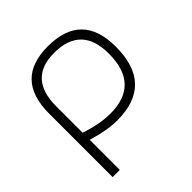

<svg xmlns="http://www.w3.org/2000/svg" viewBox="-188 -648 969 969"><g transform="rotate(-45 296.0 -164.0)"><path d="M117.2 -80.1Q209.5 -48.8 284.7 -48.8Q493.2 -48.8 493.2 -268.6Q493.2 -466.8 300.3 -466.8Q117.2 -466.8 117.2 -268.6ZM301.3 -512.7Q543 -512.7 543 -268.6Q543 0 285.2 0Q213.9 0 117.2 -29.3V185.5H65.9V-268.6Q65.9 -512.7 301.3 -512.7Z"/></g></svg>

Font: Voltera Light
Style: Light
Weight: 300
Designer: Bernd Montag
Version: Version 1.301